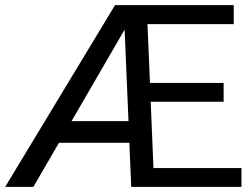

<svg xmlns="http://www.w3.org/2000/svg" viewBox="-27 -731 981 751"><path d="M252.9 -257.3H475.6L460.4 -615.2ZM917.5 0H486.3L479 -172.4H203.6L103.5 0H-6.8L422.9 -710.9H887.2V-636.7H549.8L559.6 -406.7H847.7V-333H562.5L573.2 -73.7H917.5Z"/></svg>

Font: RobotoDraft
Style: Regular
Weight: 400
Version: Version 2.001101; 2014